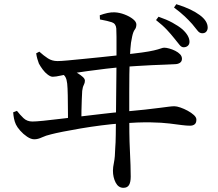

<svg xmlns="http://www.w3.org/2000/svg" viewBox="-20 -829 1040 918"><path d="M858 -603Q847 -603 837.5 -615.5Q828 -628 813 -646Q798 -665 778 -686.5Q758 -708 726 -733L738 -749Q776 -736 804.5 -720.5Q833 -705 852 -689Q886 -658 886 -629Q886 -617 878 -610Q870 -603 858 -603ZM570 69Q546 69 533 44Q520 19 520 -13Q520 -29 525 -53Q530 -77 531 -122Q533 -143 533.5 -184.5Q534 -226 534.5 -276.5Q535 -327 535.5 -378.5Q536 -430 536.5 -472Q537 -514 537 -536Q537 -570 537 -600Q537 -630 537 -654Q537 -678 536 -693Q534 -716 515 -722.5Q496 -729 458 -736L457 -756Q476 -763 494.5 -767Q513 -771 529 -770Q551 -769 575 -760Q599 -751 615.5 -738Q632 -725 632 -712Q632 -697 624.5 -687.5Q617 -678 612 -655Q605 -624 603.5 -596Q602 -568 600 -537Q599 -512 598.5 -473Q598 -434 598 -387.5Q598 -341 598 -291.5Q598 -242 598.5 -196Q599 -150 601 -112Q603 -74 604 -39.5Q605 -5 605 15Q605 42 597 55.5Q589 69 570 69ZM305 -241Q305 -258 305 -281Q305 -304 304.5 -328Q304 -352 304 -373Q304 -394 303 -405Q302 -433 298 -447.5Q294 -462 286 -469.5Q278 -477 265 -484L268 -497Q285 -497 298.5 -495.5Q312 -494 328 -489Q340 -486 353 -478Q366 -470 376 -461Q386 -452 386 -443Q386 -433 380.5 -422.5Q375 -412 373 -394Q372 -376 371 -352Q370 -328 369.5 -300.5Q369 -273 369 -242ZM144 -163Q128 -163 109.5 -175.5Q91 -188 76.5 -204.5Q62 -221 56 -234Q50 -247 47 -262Q44 -277 43 -292L61 -299Q75 -281 92 -264.5Q109 -248 135 -248Q151 -248 186.5 -251.5Q222 -255 270.5 -261Q319 -267 371.5 -273Q424 -279 474 -285Q524 -291 562 -294Q630 -300 674 -305Q718 -310 745 -313.5Q772 -317 787.5 -319Q803 -321 814 -321Q825 -321 842.5 -315Q860 -309 877.5 -299.5Q895 -290 907 -279Q919 -268 919 -257Q919 -241 910.5 -234.5Q902 -228 889 -228Q872 -228 849 -231Q826 -234 790.5 -238.5Q755 -243 699.5 -244Q644 -245 559 -239Q515 -236 464.5 -229.5Q414 -223 366.5 -215Q319 -207 281.5 -199.5Q244 -192 225 -187Q199 -181 180 -172Q161 -163 144 -163ZM232 -462Q222 -462 208.5 -472Q195 -482 184 -497Q173 -512 166 -525Q162 -535 158.5 -547.5Q155 -560 153 -574L168 -582Q189 -563 209 -550Q229 -537 255 -537Q271 -537 303 -540Q335 -543 376 -547Q417 -551 460.5 -555.5Q504 -560 544.5 -564.5Q585 -569 615 -572.5Q645 -576 659 -578Q695 -583 716 -588Q737 -593 748 -597Q759 -601 765 -601Q775 -601 789.5 -597Q804 -593 818 -586Q832 -579 841 -569.5Q850 -560 850 -548Q850 -535 840 -528.5Q830 -522 814 -522Q798 -521 770 -520Q742 -519 707 -517.5Q672 -516 635.5 -513.5Q599 -511 567 -509Q533 -506 487.5 -500.5Q442 -495 398 -489Q354 -483 321 -477Q299 -474 272.5 -468Q246 -462 232 -462ZM947 -670Q934 -670 924.5 -682.5Q915 -695 899 -714Q883 -732 863.5 -750.5Q844 -769 812 -793L823 -809Q862 -797 889 -784Q916 -771 935 -757Q954 -743 963.5 -728Q973 -713 973 -697Q973 -686 966.5 -678Q960 -670 947 -670Z"/></svg>

Font: Noto Serif SC ExtraLight Medium
Style: Regular
Weight: 500
Version: Version 2.002-H1;hotconv 1.1.0;makeotfexe 2.6.0